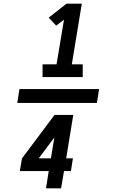

<svg xmlns="http://www.w3.org/2000/svg" viewBox="-20 -868 640 1056"><path d="M214 -444V-514H291L332 -760L289 -727L248 -771L346 -848H430L375 -514H435V-444ZM75 -302 87 -378H525L513 -302ZM233 168 248 73H89L101 3L280 -236H383L344 3H381L370 73H332L316 168ZM193 3H260L279 -112Z"/></svg>

Font: Iosevka SS04 Extended
Style: Bold Italic
Weight: 700
Width: 7
Italic angle: -9°
Monospace: yes
Designer: Belleve Invis
Foundry: Belleve Invis
Version: Version 19.0.0; ttfautohint (v1.8.4)